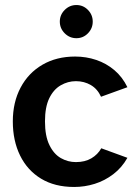

<svg xmlns="http://www.w3.org/2000/svg" viewBox="-20 -732 542 764"><path d="M275 12Q198 12 143.5 -21Q89 -54 60 -113Q31 -172 31 -249Q31 -325 62 -383.5Q93 -442 149 -474.5Q205 -507 279 -507Q323 -507 363 -493.5Q403 -480 435 -453Q467 -426 487 -385L382 -347Q368 -378 341.5 -393.5Q315 -409 282 -409Q250 -409 221.5 -392.5Q193 -376 176 -341Q159 -306 159 -249Q159 -191 176.5 -155Q194 -119 222 -103Q250 -87 282 -87Q318 -87 343.5 -102Q369 -117 383 -142L487 -104Q465 -65 431 -39Q397 -13 357 -0.5Q317 12 275 12ZM284 -580Q257 -580 237.5 -599.5Q218 -619 218 -646Q218 -673 237.5 -692.5Q257 -712 284 -712Q311 -712 330 -692.5Q349 -673 349 -646Q349 -619 330 -599.5Q311 -580 284 -580Z"/></svg>

Font: Atkinson Hyperlegible Next SemiBold
Style: Regular
Weight: 600
Designer: Elliott Scott, Megan Eiswerth, Linus Boman, Theodore Petrosky, Letters from Sweden
Foundry: Applied Design Works, Letters from Sweden
Version: Version 2.001